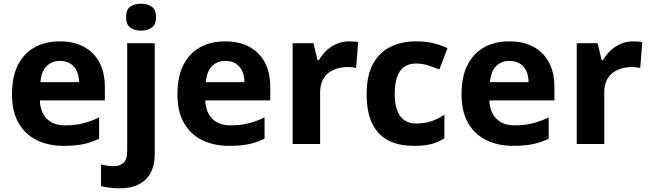

<svg xmlns="http://www.w3.org/2000/svg" viewBox="-20 -846 3520 1040"><path d="M303 -622Q379 -622 433.5 -593Q488 -564 518 -509Q548 -454 548 -374V-302H196Q198 -239 233.5 -203Q269 -167 332 -167Q385 -167 428 -177.5Q471 -188 517 -210V-95Q477 -75 432.5 -65.5Q388 -56 325 -56Q243 -56 180 -86.5Q117 -117 81 -179Q45 -241 45 -335Q45 -431 77.5 -494.5Q110 -558 168 -590Q226 -622 303 -622ZM304 -516Q261 -516 232.5 -488Q204 -460 199 -401H408Q408 -434 396.5 -460Q385 -486 362 -501Q339 -516 304 -516Z M625 174Q600 174 572.5 170.5Q545 167 527 162V45Q545 49 561 51.5Q577 54 597 54Q627 54 648 37Q669 20 669 -29V-612H818V-7Q818 43 799 84Q780 125 737.5 149.5Q695 174 625 174ZM663 -753Q663 -795 686.5 -810.5Q710 -826 744 -826Q777 -826 801 -810.5Q825 -795 825 -753Q825 -712 801 -696Q777 -680 744 -680Q710 -680 686.5 -696Q663 -712 663 -753Z M1199 -622Q1275 -622 1329.5 -593Q1384 -564 1414 -509Q1444 -454 1444 -374V-302H1092Q1094 -239 1129.5 -203Q1165 -167 1228 -167Q1281 -167 1324 -177.5Q1367 -188 1413 -210V-95Q1373 -75 1328.5 -65.5Q1284 -56 1221 -56Q1139 -56 1076 -86.5Q1013 -117 977 -179Q941 -241 941 -335Q941 -431 973.5 -494.5Q1006 -558 1064 -590Q1122 -622 1199 -622ZM1200 -516Q1157 -516 1128.5 -488Q1100 -460 1095 -401H1304Q1304 -434 1292.5 -460Q1281 -486 1258 -501Q1235 -516 1200 -516Z M1870 -622Q1881 -622 1896 -621Q1911 -620 1920 -618L1909 -478Q1902 -480 1888.5 -481.5Q1875 -483 1865 -483Q1836 -483 1809 -475.5Q1782 -468 1760.5 -452Q1739 -436 1726.5 -409.5Q1714 -383 1714 -344V-66H1565V-612H1678L1700 -520H1707Q1723 -548 1747 -571Q1771 -594 1802.5 -608Q1834 -622 1870 -622Z M2221 -56Q2140 -56 2083 -85.5Q2026 -115 1996 -177Q1966 -239 1966 -336Q1966 -436 2000 -499Q2034 -562 2094.5 -592Q2155 -622 2234 -622Q2290 -622 2331.5 -611Q2373 -600 2404 -585L2360 -470Q2325 -484 2294.5 -493Q2264 -502 2234 -502Q2195 -502 2169 -483.5Q2143 -465 2130.5 -428.5Q2118 -392 2118 -337Q2118 -283 2131.5 -247.5Q2145 -212 2171 -194.5Q2197 -177 2234 -177Q2281 -177 2317 -189.5Q2353 -202 2387 -224V-97Q2353 -75 2315.5 -65.5Q2278 -56 2221 -56Z M2738 -622Q2814 -622 2868.5 -593Q2923 -564 2953 -509Q2983 -454 2983 -374V-302H2631Q2633 -239 2668.5 -203Q2704 -167 2767 -167Q2820 -167 2863 -177.5Q2906 -188 2952 -210V-95Q2912 -75 2867.5 -65.5Q2823 -56 2760 -56Q2678 -56 2615 -86.5Q2552 -117 2516 -179Q2480 -241 2480 -335Q2480 -431 2512.5 -494.5Q2545 -558 2603 -590Q2661 -622 2738 -622ZM2739 -516Q2696 -516 2667.5 -488Q2639 -460 2634 -401H2843Q2843 -434 2831.5 -460Q2820 -486 2797 -501Q2774 -516 2739 -516Z M3409 -622Q3420 -622 3435 -621Q3450 -620 3459 -618L3448 -478Q3441 -480 3427.5 -481.5Q3414 -483 3404 -483Q3375 -483 3348 -475.5Q3321 -468 3299.5 -452Q3278 -436 3265.5 -409.5Q3253 -383 3253 -344V-66H3104V-612H3217L3239 -520H3246Q3262 -548 3286 -571Q3310 -594 3341.5 -608Q3373 -622 3409 -622Z"/></svg>

Font: Noto Sans Malayalam UI
Style: Regular
Weight: 400
Designer: Jelle Bosma - Monotype Design Team
Foundry: Monotype Imaging Inc.
Version: Version 2.104